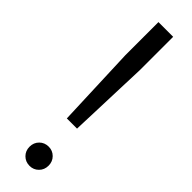

<svg xmlns="http://www.w3.org/2000/svg" viewBox="-244 -685 692 692"><g transform="rotate(45 101.5 -339.5)"><path d="M73 -687H148V-519L137 -208H85L73 -519ZM111 -90Q131 -90 145 -76Q159 -62 159 -41Q159 -20 145 -6Q131 8 111 8Q90 8 76 -6Q62 -20 62 -41Q62 -62 76 -76Q90 -90 111 -90Z"/></g></svg>

Font: Alexandria Light
Style: Regular
Weight: 300
Designer: Mohamed Gaber
Foundry: Kief Type Foundry
Version: Version 5.100